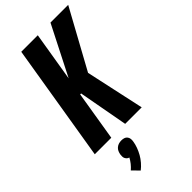

<svg xmlns="http://www.w3.org/2000/svg" viewBox="-303 -805 1134 1134"><g transform="rotate(-45 264.5 -237.5)"><path d="M16 0 137 -735H275L224 -426L381 -735H529L328 -368L408 0H270L215 -300L213 -311H205L154 0ZM140 260 99 218Q114 205 126 190Q138 175 147 158Q139 156 133.5 151Q128 146 124.5 139Q121 132 121 123.5Q121 115 122 107Q124 96 128.5 85.5Q133 75 142.5 67Q152 59 163 56Q174 53 185 53Q196 53 206 56Q216 59 222.5 67Q229 75 230.5 85.5Q232 96 230 107Q227 128 219 149.5Q211 171 200 190.5Q189 210 173.5 228Q158 246 140 260Z"/></g></svg>

Font: Iosevka SS18 Heavy
Style: Italic
Weight: 900
Italic angle: -9°
Monospace: yes
Designer: Belleve Invis
Foundry: Belleve Invis
Version: Version 25.1.1; ttfautohint (v1.8.4)